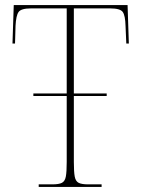

<svg xmlns="http://www.w3.org/2000/svg" viewBox="-20 -734 556 754"><path d="M132 0V-10H186Q211 -10 223 -16Q235 -22 238.5 -40.5Q242 -59 242 -98V-357H111V-367H242V-701H102Q63 -701 53 -687Q43 -673 41 -632L39 -563H29L34 -714H481L486 -563H476L473 -632Q472 -673 462 -687Q452 -701 413 -701H270V-367H399V-357H270V-98Q270 -59 273.5 -40.5Q277 -22 289 -16Q301 -10 326 -10H379V0Z"/></svg>

Font: Noto Serif Display SemiCondensed Thin
Style: Regular
Weight: 100
Width: 4
Designer: Monotype Design Team
Foundry: Monotype Imaging Inc.
Version: Version 2.009